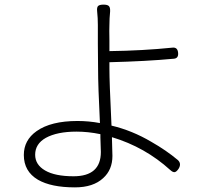

<svg xmlns="http://www.w3.org/2000/svg" viewBox="-20 -784 896 830"><path d="M304 26Q201 26 144 -7Q83 -43 83 -114Q83 -178 138 -217Q200 -261 315 -261Q364 -261 412 -252Q404 -412 404 -487Q404 -517 403 -595Q403 -657 403 -676Q403 -706 400 -734Q398 -752 404 -758Q410 -764 428 -764Q445 -764 451 -757.5Q457 -751 456 -734Q453 -704 453 -676Q452 -659 453 -609Q453 -579 453 -563Q598 -565 725 -578Q748 -581 750 -555Q752 -531 730 -530Q612 -519 453 -515V-487Q453 -429 461 -264Q462 -248 462 -241Q551 -220 634 -171Q699 -134 749 -92Q765 -77 753 -56Q744 -42 736 -40Q728 -38 716 -49Q607 -148 464 -191Q464 -189 464 -184Q466 -129 466 -110Q466 -50 426 -14Q383 26 304 26ZM298 -22Q416 -22 416 -127Q416 -143 414 -190Q414 -199 414 -204Q361 -215 311 -215Q227 -215 178 -188Q132 -162 132 -115Q132 -72 175 -47Q218 -22 298 -22Z"/></svg>

Font: GenSenRounded TW L
Style: Regular
Weight: 300
Version: Version 1.501;PS 1;hotconv 16.6.51;makeotf.lib2.5.65220